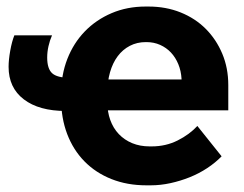

<svg xmlns="http://www.w3.org/2000/svg" viewBox="-20 -550 738 581"><path d="M304.8 -268Q304.8 -303 312.9 -331.3Q321 -359.6 336.1 -379.8Q351.2 -400 372.9 -411.3Q394.6 -422.6 421.2 -422.6H423Q445.8 -422.6 464.7 -414.1Q483.6 -405.6 497.3 -391Q511 -376.4 519.5 -356Q528 -335.6 529.4 -310.8V-309.6H270.2V-216.2H670.8V-292.6Q670.8 -344.2 652.6 -387.5Q634.4 -430.8 602.6 -462.7Q570.8 -494.6 526.5 -512.4Q482.2 -530.2 429.4 -530.2H420.4Q364.6 -530.2 317.7 -510.2Q270.8 -490.2 236.7 -455Q202.6 -419.8 183.8 -371.7Q165 -323.6 165 -266.8V-250.4Q165 -192.4 183.3 -144.4Q201.6 -96.4 235.5 -61.8Q269.4 -27.2 317.1 -8.2Q364.8 10.8 423 10.8H436.2Q465.6 10.8 495.8 4.2Q526 -2.4 554.2 -13.7Q582.4 -25 607.2 -41.4Q632 -57.8 650.6 -77L577.2 -168.8Q553.4 -143 517.6 -125Q481.8 -107 439.2 -107H432.6Q403.8 -107 380.2 -116.7Q356.6 -126.4 339.6 -144.2Q322.6 -162 313.7 -186.8Q304.8 -211.6 304.8 -241.4ZM232.6 -214.2V-314.6H191.4Q153 -314.6 137.9 -328.3Q122.8 -342 122.8 -375.8Q122.8 -392.8 126.7 -410.2Q130.6 -427.6 137.4 -443H23.4Q16 -424.6 11 -396.8Q6 -369 6 -347.6Q6 -284.6 52 -249.4Q98 -214.2 179 -214.2Z"/></svg>

Font: Fixel Variable
Style: Regular
Weight: 100
Width: 3
Designer: AlfaBravo + MacPaw
Foundry: Kyrylo Tkachov, Marchela Mozhyna, Serhii Makarenko, Maria Weinstein, Zakhar Kryvoshyya
Version: Version 1.211